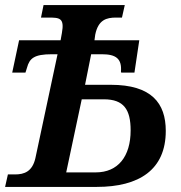

<svg xmlns="http://www.w3.org/2000/svg" viewBox="-45 -734 712 754"><path d="M-25 0H335C501 0 606 -67 606 -220C606 -329 550 -401 390 -401H289L313 -521H355C411 -521 434 -503 430 -453L431 -449H483L502 -576H326L329 -598C341 -657 374 -665 411 -665H434L445 -714H126L116 -665H144C189 -665 209 -664 198 -604L193 -576H30L3 -449H55L61 -468C71 -505 89 -521 159 -521H181L94 -113C82 -60 50 -49 14 -49H-14ZM215 -57 276 -344H363C441 -344 468 -304 468 -222C468 -119 418 -57 331 -57Z"/></svg>

Font: Noto Serif Semi
Style: Italic
Weight: 600
Italic angle: -12°
Designer: Monotype Design Team
Foundry: Monotype Imaging Inc.
Version: Version 1.901